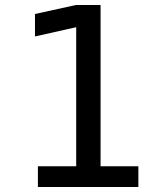

<svg xmlns="http://www.w3.org/2000/svg" viewBox="-20 -749 642 769"><path d="M534.2 0V-83H382.8V-729H284.2L120.1 -692.9V-603L285.2 -640.1V-83H131.8V0Z"/></svg>

Font: Hack Dev
Style: Regular
Weight: 400
Designer: Christopher Simpkins
Foundry: Christopher Simpkins
Version: Version 2.0315